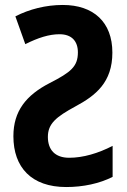

<svg xmlns="http://www.w3.org/2000/svg" viewBox="-20 -744 511 774"><path d="M233 -724C165 -724 98 -707 42 -678L82 -566C134 -592 178 -606 220 -606C270 -606 294 -577 294 -533C294 -476 266 -453 180 -409C85 -360 34 -296 34 -195C34 -69 107 10 247 10C315 10 381 -4 434 -31V-156C376 -126 315 -108 259 -108C201 -108 173 -141 173 -192C173 -246 207 -273 284 -315C366 -359 433 -412 433 -532C433 -655 357 -724 233 -724Z"/></svg>

Font: Noto Sans Display SemiCondensed
Style: Bold
Weight: 700
Width: 4
Designer: Monotype Design Team
Foundry: Monotype Imaging Inc.
Version: Version 1.900